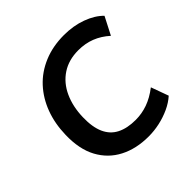

<svg xmlns="http://www.w3.org/2000/svg" viewBox="-184 -881 1057 1057"><g transform="rotate(-45 345.0 -352.5)"><path d="M392 10Q296 10 223.5 -27.5Q151 -65 111.5 -138Q72 -211 75 -320Q77 -406 104 -478Q131 -550 180 -603Q229 -656 299.5 -685.5Q370 -715 457 -715Q530 -715 591.5 -692.5Q653 -670 690 -632L637 -529Q597 -565 552 -582.5Q507 -600 454 -600Q379 -600 325 -564.5Q271 -529 242 -465.5Q213 -402 211 -321Q209 -246 230.5 -198Q252 -150 296.5 -127.5Q341 -105 406 -105Q454 -105 499.5 -121Q545 -137 592 -173L629 -71Q600 -45 561 -27Q522 -9 479 0.5Q436 10 392 10Z"/></g></svg>

Font: Nunito Sans 11pt
Style: Bold Italic
Weight: 700
Italic angle: -9°
Version: Version 3.101;gftools[0.9.27]